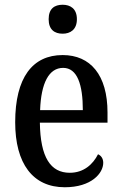

<svg xmlns="http://www.w3.org/2000/svg" viewBox="-20 -779 513 809"><path d="M244 -637C276 -637 304 -654 304 -698C304 -743 276 -759 244 -759C210 -759 185 -743 185 -698C185 -654 210 -637 244 -637ZM253 10C365 10 415 -49 415 -93C415 -112 405 -124 393 -129C372 -87 333 -51 274 -51C193 -51 150 -116 148 -262H433V-305C433 -463 361 -547 244 -547C117 -547 44 -452 44 -264C44 -90 118 10 253 10ZM329 -315H149C153 -429 186 -493 246 -493C306 -493 329 -422 329 -315Z"/></svg>

Font: Noto Serif Thai Condensed Medium
Style: Regular
Weight: 500
Width: 3
Designer: Monotype Design Team
Foundry: Monotype Imaging Inc.
Version: Version 2.002